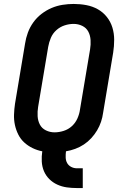

<svg xmlns="http://www.w3.org/2000/svg" viewBox="-20 -763 640 972"><path d="M369 189Q343 189 318 185.5Q293 182 270 171.5Q247 161 229.5 143.5Q212 126 202.5 103.5Q193 81 191.5 55Q190 29 194 3Q168 -2 144.5 -13.5Q121 -25 102.5 -42Q84 -59 72.5 -82Q61 -105 55.5 -130.5Q50 -156 51 -183.5Q52 -211 56 -238L107 -543Q111 -570 121 -597.5Q131 -625 148.5 -649.5Q166 -674 190 -692.5Q214 -711 241 -722.5Q268 -734 296.5 -738.5Q325 -743 353 -743Q386 -743 417.5 -737Q449 -731 475.5 -716Q502 -701 521 -677Q540 -653 549 -623.5Q558 -594 558 -561.5Q558 -529 553 -497L502 -192Q499 -169 491.5 -146.5Q484 -124 471.5 -103Q459 -82 442 -63.5Q425 -45 404.5 -31.5Q384 -18 361 -9.5Q338 -1 314 3Q312 19 312.5 34.5Q313 50 320 62.5Q327 75 340.5 82Q354 89 370 89H399V189ZM256 -93Q279 -93 302.5 -100.5Q326 -108 344 -124.5Q362 -141 372 -163.5Q382 -186 385 -209L436 -513Q440 -537 438.5 -560.5Q437 -584 427 -603Q417 -622 396.5 -632Q376 -642 353 -642Q330 -642 307 -634.5Q284 -627 265.5 -610.5Q247 -594 237.5 -571.5Q228 -549 224 -526L173 -222Q169 -198 170.5 -174.5Q172 -151 182 -132Q192 -113 212.5 -103Q233 -93 256 -93Z"/></svg>

Font: Iosevka Extended
Style: Bold Italic
Weight: 700
Width: 7
Italic angle: -9°
Monospace: yes
Designer: Belleve Invis
Foundry: Belleve Invis
Version: Version 32.5.0; ttfautohint (v1.8.4)